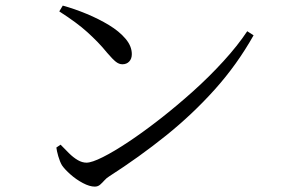

<svg xmlns="http://www.w3.org/2000/svg" viewBox="-20 -703 1040 699"><path d="M208.5 -682.6Q251.1 -670.9 295.2 -652.6Q339.4 -634.3 376.9 -611.6Q414.3 -588.9 437.1 -561.9Q459.9 -535 459.9 -506Q459.9 -489 450.4 -479Q440.9 -469 425.5 -469Q413.4 -469 401.7 -478.2Q390 -487.4 370.2 -510.6Q352.2 -532.7 334.7 -550.6Q317.1 -568.6 297.9 -586Q278.6 -603.5 253.8 -621.8Q229 -640.2 195.8 -661.5ZM880.1 -589.3 903.2 -574.4Q843.4 -468.1 762.3 -377.6Q681.1 -287.1 584.1 -209.2Q487.1 -131.3 377.5 -60.9Q368 -55.2 360.2 -46.4Q352.3 -37.5 344.3 -30.5Q336.4 -23.6 324.9 -23.6Q306.2 -23.6 281.7 -36.6Q257.3 -49.5 236.6 -67.9Q215.8 -86.3 205.6 -101.2Q198 -114.1 192.2 -134.1Q186.5 -154.1 185.2 -165.9L200.5 -176.3Q216.1 -160.2 231.5 -144.9Q246.9 -129.6 263 -120.2Q279.1 -110.8 295 -110.8Q314.1 -110.8 354.4 -131Q394.8 -151.2 448.8 -187.2Q502.8 -223.2 562.9 -270.1Q623 -317 682.6 -370.4Q742.2 -423.9 793.5 -480.2Q844.9 -536.4 880.1 -589.3Z"/></svg>

Font: Source Han Serif JP VF
Style: Regular
Weight: 250
Designer: Ryoko NISHIZUKA 西塚涼子 (kana & ideographs); Frank Grießhammer (Latin, Greek & Cyrillic); Wenlong ZHANG 张文龙 (bopomofo); San
Foundry: Adobe
Version: Version 2.001;hotconv 1.1.0;makeotfexe 2.6.0